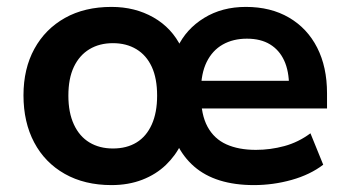

<svg xmlns="http://www.w3.org/2000/svg" viewBox="-20 -526 1012 556"><path d="M303 10Q225 10 167.5 -22.5Q110 -55 79 -113.5Q48 -172 48 -250Q48 -327 79.5 -384.5Q111 -442 168 -474Q225 -506 303 -506Q371 -506 424.5 -475.5Q478 -445 505 -389H494Q519 -442 571 -474Q623 -506 692 -506Q764 -506 817 -475Q870 -444 898.5 -388Q927 -332 927 -256V-212H541V-292H833L817 -276Q817 -320 803 -350.5Q789 -381 762 -397.5Q735 -414 695 -414Q655 -414 625 -397Q595 -380 578.5 -346.5Q562 -313 562 -263V-250Q562 -194 581 -159Q600 -124 635.5 -108Q671 -92 721 -92Q763 -92 803.5 -103Q844 -114 879 -140L916 -49Q878 -20 824.5 -5Q771 10 715 10Q660 10 616.5 -3.5Q573 -17 542 -44Q511 -71 492 -110H505Q489 -76 460.5 -48.5Q432 -21 392 -5.5Q352 10 303 10ZM307 -96Q347 -96 375.5 -113.5Q404 -131 419.5 -165.5Q435 -200 435 -249Q435 -299 419.5 -332.5Q404 -366 375 -383.5Q346 -401 307 -401Q268 -401 239 -383.5Q210 -366 194 -332.5Q178 -299 178 -249Q178 -200 194 -165.5Q210 -131 239 -113.5Q268 -96 307 -96Z"/></svg>

Font: Nunito Sans 9pt
Style: Bold
Weight: 700
Version: Version 3.101;gftools[0.9.27]